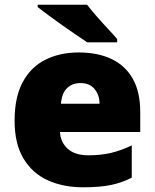

<svg xmlns="http://www.w3.org/2000/svg" viewBox="-20 -786 658 816"><path d="M333 10Q249 10 183.5 -19.5Q118 -49 80 -112Q42 -175 42 -273Q42 -373 76.5 -437Q111 -501 172.5 -532Q234 -563 315 -563Q396 -563 454.5 -535Q513 -507 544.5 -451Q576 -395 576 -310V-225H235Q237 -182 267.5 -154Q298 -126 356 -126Q408 -126 451 -136Q494 -146 540 -168V-31Q500 -10 452.5 0Q405 10 333 10ZM239 -345H403Q403 -382 382 -407.5Q361 -433 322 -433Q288 -433 265.5 -412Q243 -391 239 -345ZM350 -766Q367 -744 390.5 -717Q414 -690 438 -664.5Q462 -639 478 -620V-606H351Q331 -619 302.5 -638.5Q274 -658 243.5 -679.5Q213 -701 185.5 -721.5Q158 -742 140 -756V-766Z"/></svg>

Font: Noto Sans Symbols Black
Style: Regular
Weight: 900
Version: Version 2.002